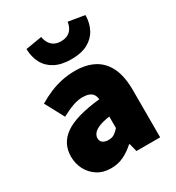

<svg xmlns="http://www.w3.org/2000/svg" viewBox="-181 -858 899 981"><g transform="rotate(-30 268.0 -368.0)"><path d="M188 12Q141 12 107.5 -9.5Q74 -31 56 -66Q38 -101 38 -142Q38 -220 102 -264.5Q166 -309 310 -324Q308 -342 300 -353.5Q292 -365 277 -370.5Q262 -376 240 -376Q213 -376 183 -365.5Q153 -355 114 -334L54 -446Q89 -467 125 -482Q161 -497 198 -504.5Q235 -512 274 -512Q339 -512 385.5 -487.5Q432 -463 457 -411.5Q482 -360 482 -278V0H342L330 -48H326Q296 -21 262.5 -4.5Q229 12 188 12ZM248 -120Q269 -120 283 -129.5Q297 -139 310 -154V-222Q269 -216 245.5 -206Q222 -196 212 -183Q202 -170 202 -156Q202 -139 214 -129.5Q226 -120 248 -120ZM290 -572Q232 -572 193.5 -592.5Q155 -613 136 -649Q117 -685 116 -732L212 -748Q215 -728 224.5 -712Q234 -696 250 -687Q266 -678 290 -678Q314 -678 330.5 -687Q347 -696 356 -712Q365 -728 368 -748L464 -732Q463 -685 444 -649Q425 -613 387 -592.5Q349 -572 290 -572Z"/></g></svg>

Font: Assistant ExtraLight ExtraBold
Style: Regular
Weight: 800
Version: Version 3.000